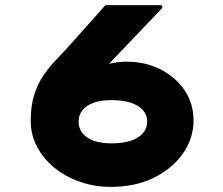

<svg xmlns="http://www.w3.org/2000/svg" viewBox="-20 -730 871 750"><path d="M412 0Q350 0 293.5 -19.5Q237 -39 193.5 -74Q150 -109 125 -156Q100 -203 100 -258Q100 -318 114 -361Q128 -404 150.5 -436.5Q173 -469 199 -496Q225 -523 250 -551L392 -710H611L615 -700L390 -464Q364 -437 338.5 -409.5Q313 -382 290.5 -346.5Q268 -311 249 -260L171 -273Q177 -312 205 -350Q233 -388 276 -419.5Q319 -451 370.5 -470Q422 -489 475 -489Q547 -489 606 -459.5Q665 -430 700.5 -378Q736 -326 736 -260Q736 -190 695 -131Q654 -72 581.5 -36Q509 0 412 0ZM416 -170Q459 -170 490 -180Q521 -190 538 -209.5Q555 -229 555 -255Q555 -281 538 -300Q521 -319 490 -329Q459 -339 416 -339Q376 -339 347 -329Q318 -319 302.5 -300Q287 -281 287 -255Q287 -229 302.5 -209.5Q318 -190 347 -180Q376 -170 416 -170Z"/></svg>

Font: Lexend Zetta Black
Style: Regular
Weight: 900
Designer: Bonnie Shaver-Troup, Thomas Jockin
Foundry: Lexend
Version: Version 1.007